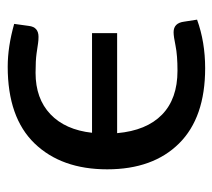

<svg xmlns="http://www.w3.org/2000/svg" viewBox="-47 -509 562 508"><g transform="rotate(-90 234.0 -255.0)"><path d="M307.6 6.8Q176.8 6.8 108.4 -62.3Q40 -131.3 40 -252.4Q40 -373.5 108.6 -444.6Q177.2 -515.6 311.5 -515.6Q364.3 -515.6 424.8 -498.5L419.4 -459.5Q416.5 -434.1 390.6 -434.1Q381.3 -434.1 373.5 -435.3Q365.7 -436.5 346.9 -439.2Q328.1 -441.9 295.4 -441.9Q227.1 -441.9 185.8 -402.6Q144.5 -363.3 136.7 -292.5H400.4V-226.1H135.7Q142.6 -148.4 184.6 -107.4Q226.6 -66.4 300.8 -66.4Q341.8 -66.4 366.7 -71.5Q391.6 -76.7 402.8 -76.7Q427.2 -76.7 430.7 -48.8L436 -14.6Q377 6.8 307.6 6.8Z"/></g></svg>

Font: Lato-Medium
Style: Regular
Weight: 500
Designer: Lukasz Dziedzic
Foundry: tyPoland Lukasz Dziedzic
Version: Version 2.006; 2014-01-15